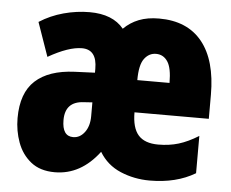

<svg xmlns="http://www.w3.org/2000/svg" viewBox="-45 -615 816 677"><g transform="rotate(5 362.5 -276.5)"><path d="M492 -562Q592 -562 644.5 -497Q697 -432 697 -310V-225H434Q434 -170 456.5 -144.5Q479 -119 527 -119Q566 -119 599 -129Q632 -139 669 -162V-30Q602 10 508 10Q453 10 404.5 -10.5Q356 -31 329 -76Q264 10 172 10Q120 10 87.5 -16Q55 -42 40 -83Q25 -124 25 -169Q25 -258 72.5 -301.5Q120 -345 211 -349L283 -352V-366Q283 -434 230 -434Q183 -434 111 -393L69 -513Q108 -538 154 -550.5Q200 -563 246 -563Q328 -563 367 -515Q390 -538 420.5 -550Q451 -562 492 -562ZM492 -437Q467 -437 450.5 -415Q434 -393 434 -339H548Q548 -392 533 -414.5Q518 -437 492 -437ZM253 -245Q187 -242 187 -176Q187 -119 226 -119Q250 -119 266.5 -141Q283 -163 283 -198V-247Z"/></g></svg>

Font: Noto Sans Kannada ExtraCondensed Black
Style: Regular
Weight: 900
Width: 2
Designer: Jelle Bosma - Monotype Design Team
Foundry: Monotype Imaging Inc.
Version: Version 2.005; ttfautohint (v1.8.4.7-5d5b)